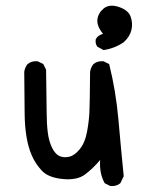

<svg xmlns="http://www.w3.org/2000/svg" viewBox="-20 -652 540 669"><path d="M364.3 -3.9 344.7 -13.7Q325.2 -49.8 329.1 -94.7Q302.7 -63.5 275.4 -43.5Q248 -23.4 198.2 -28.3Q148.4 -33.2 126 -57.1Q103.5 -81.1 90.8 -110.4Q78.1 -139.6 72.3 -175.8Q66.4 -211.9 65.9 -253.4Q65.4 -294.9 64.5 -401.4Q66.4 -417 76.2 -428.7Q89.8 -440.4 111.3 -438.5L130.9 -428.7L140.6 -409.2Q142.6 -294.9 142.6 -258.3Q142.6 -221.7 146.5 -190.4Q150.4 -159.2 161.6 -136.7Q172.9 -114.3 188 -107.9Q203.1 -101.6 221.7 -106Q240.2 -110.4 258.3 -132.8Q276.4 -155.3 283.2 -192.4Q290 -229.5 291.5 -260.3Q293 -291 293.9 -401.4Q295.9 -417 305.7 -428.7Q319.3 -440.4 340.8 -438.5L360.4 -428.7Q383.8 -335 392.6 -235.4Q401.4 -135.7 411.1 -38.1L399.4 -13.7Q385.7 -2 364.3 -3.9ZM340.8 -477.5 319.3 -489.3Q311.5 -499 313.5 -514.6Q319.3 -528.3 338.9 -534.2Q317.4 -560.5 319.3 -583Q321.3 -605.5 340.8 -622.1Q360.4 -638.7 393.6 -627.9Q426.8 -617.2 435.1 -594.2Q443.4 -571.3 438 -547.9Q432.6 -524.4 411.1 -504.9Q379.9 -483.4 340.8 -477.5Z"/></svg>

Font: JasonHandwriting4
Style: Regular
Weight: 400
Version: Version 1.01.21